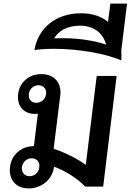

<svg xmlns="http://www.w3.org/2000/svg" viewBox="-20 -1039 728 1070"><path d="M140 11C212 11 273 -39 281 -110C338 -90 407 -49 455 1H555L630 -616H519L458 -120C417 -151 348 -187 279 -210L316 -508C324 -578 282 -626 210 -626C141 -626 89 -580 81 -515C73 -450 111 -404 175 -404C180 -404 186 -405 191 -406L169 -225C96 -223 44 -176 36 -109C27 -39 68 11 140 11ZM102 -107C106 -136 129 -157 157 -157C185 -157 203 -136 199 -107C196 -78 173 -57 145 -57C117 -57 99 -78 102 -107ZM141 -515C144 -543 167 -564 194 -564C223 -564 240 -543 237 -515C233 -486 210 -466 182 -466C155 -466 137 -486 141 -515Z M656 -702C657 -722 657 -740 656 -758L688 -1019H595L582 -917C545 -948 494 -965 431 -965C293 -965 192 -884 172 -760C204 -765 243 -767 283 -767C411 -767 567 -742 656 -702ZM282 -825C304 -867 358 -896 425 -896C498 -896 552 -860 572 -790C509 -812 419 -826 336 -826C319 -826 300 -826 282 -825Z"/></svg>

Font: TPK Tissa Web SemiBold
Style: Italic
Weight: 600
Italic angle: -7°
Designer: Jacques Le Bailly, Suppakit Chalermlarp | Katatrad Co.,Ltd.
Foundry: Jacques Le Bailly, Cadson Demak Co.,Ltd.
Version: Version 5.000;Glyphs 3.1.2 (3151)